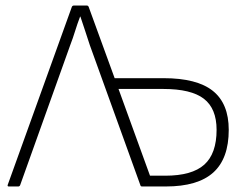

<svg xmlns="http://www.w3.org/2000/svg" viewBox="-20 -675 904 695"><path d="M12 0Q6 0 8 -6L240 -650Q242 -655 248 -655H294Q299 -655 301 -650L395 -392H572Q693 -392 750.5 -346Q808 -300 808 -205Q808 -101 752 -50.5Q696 0 580 0H494Q489 0 488 -5L305 -512Q297 -538 288 -564Q279 -590 271 -615H270Q260 -589 252 -563Q244 -537 234 -511L53 -5Q51 0 46 0ZM523 -39H578Q675 -39 719.5 -79Q764 -119 764 -205Q764 -282 718 -317.5Q672 -353 571 -353H409Z"/></svg>

Font: Sofia Sans ExtraLight
Style: Regular
Weight: 250
Version: Version 4.100-B